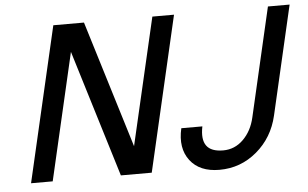

<svg xmlns="http://www.w3.org/2000/svg" viewBox="-51 -800 1431 892"><g transform="rotate(-5 664.5 -354.0)"><path d="M623 0H479L297.9 -591.8L161.1 0H60.1L227.1 -722.2H370.1L551.8 -129.9L689 -722.2H790ZM962.9 -74.2Q1017.1 -74.2 1056.9 -113.5Q1096.7 -152.8 1110.8 -214.8L1228 -722.2H1329.1L1211.9 -214.8Q1188.5 -113.8 1112.8 -49.8Q1037.1 14.2 938 14.2Q845.7 14.2 801.3 -43.9Q756.8 -102.1 777.8 -193.8H876Q863.8 -133.8 885.3 -104Q906.7 -74.2 962.9 -74.2Z"/></g></svg>

Font: Perun
Style: Italic
Weight: 400
Italic angle: -12°
Foundry: Stefan Peev, Context Ltd
Version: Version 001.000